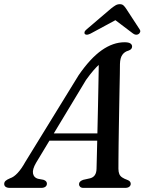

<svg xmlns="http://www.w3.org/2000/svg" viewBox="-49 -916 711 936"><path d="M126.9 -122.4Q108.2 -90.5 111.9 -70.5Q115.6 -50.4 135.6 -44.6L162.8 -39.5Q171.9 -36.6 175.8 -31.6Q179.7 -26.5 179.7 -20.9Q179.7 -11.2 172.3 -5.6Q164.8 0 151.5 0H0.2Q-14.2 0 -21.3 -5.1Q-28.5 -10.1 -28.5 -19.4Q-28.5 -28 -22.1 -34.2Q-15.6 -40.3 0.2 -47Q18.1 -52.5 36.9 -72.7Q55.7 -92.8 74.2 -126.3L334.2 -549.1Q391.3 -632 446.7 -671Q502.2 -710 558.2 -710Q578.1 -710 586.6 -704.2Q595 -698.5 595 -689.5Q595 -682.5 590.8 -677.5Q586.6 -672.5 577.4 -669.2Q558.3 -664.2 547.5 -648.9Q536.6 -633.6 535.8 -604.4Q535.8 -586 535.2 -553.4Q534.5 -520.8 533.7 -478.9Q532.9 -437 532.1 -390.6Q531.3 -344.2 530.5 -298.2Q529.7 -252.2 529.2 -211.3Q528.6 -170.4 528.5 -139.5Q528.3 -108.5 528.3 -92.7Q528.5 -77.7 532.6 -67.7Q536.7 -57.7 546.5 -51.1Q556.3 -44.4 573.2 -38.4Q588.3 -32.5 588.3 -19.9Q588.3 -11.4 581.3 -5.7Q574.3 0 560.4 0H358.1Q347.1 0 341.6 -5.3Q336.2 -10.5 336.2 -18Q336.2 -25.6 341.6 -30.8Q347.1 -36 356.5 -39.3L390.6 -46.9Q405.9 -51 413.5 -62.5Q421.1 -73.9 421.6 -93Q422.1 -111.4 422.9 -143.9Q423.7 -176.4 424.7 -218.2Q425.7 -260 426.7 -306.8Q427.8 -353.6 428.8 -400.9Q429.8 -448.3 430.6 -491.5Q431.4 -534.8 432 -569.7Q432.7 -604.7 432.7 -626.1L456.1 -618Q447.5 -612.9 435 -602Q422.6 -591.2 406.7 -572.9Q390.8 -554.6 370.3 -526.1ZM165.8 -230.1 178.4 -265.7H460.5L457.1 -230.1ZM536.7 -830.1H497.1L599.7 -752.5Q614.2 -742.2 626.7 -750Q631.6 -753.3 634.1 -759.6Q636.5 -765.9 631.6 -773L565.6 -874.2Q558.9 -884.2 552.6 -889.9Q546.3 -895.6 534.8 -895.6Q523.6 -895.6 514.1 -889.9Q504.6 -884.2 492 -874.2L373.4 -773Q364.6 -765.9 363.1 -759.6Q361.6 -753.3 364.8 -750Q369.1 -746 376.1 -746.8Q383.1 -747.6 393 -752.5Z"/></svg>

Font: Fraunces Wonky
Style: Italic
Weight: 900
Italic angle: -16°
Version: Version 1.000;[b76b70a41]